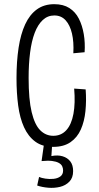

<svg xmlns="http://www.w3.org/2000/svg" viewBox="-20 -692 476 919"><path d="M235 11Q183 11 149 -14Q115 -39 95 -83Q75 -127 67 -187Q59 -247 59 -318Q59 -398 69 -463.5Q79 -529 100.5 -575.5Q122 -622 156.5 -647Q191 -672 240 -672Q283 -672 312 -653.5Q341 -635 357.5 -602.5Q374 -570 381 -528.5Q388 -487 385 -442L331 -437Q334 -491 324.5 -531.5Q315 -572 294 -595Q273 -618 240 -618Q208 -618 184.5 -596Q161 -574 146 -534.5Q131 -495 124 -440Q117 -385 117 -319Q117 -216 131.5 -155.5Q146 -95 172.5 -68.5Q199 -42 235 -42Q273 -42 297.5 -69Q322 -96 331.5 -147Q341 -198 335 -268L390 -264Q394 -210 389 -160.5Q384 -111 367 -72.5Q350 -34 317.5 -11.5Q285 11 235 11ZM158 196 167 155Q178 160 197.5 163Q217 166 236.5 164Q256 162 269 152.5Q282 143 282 124Q282 113 277.5 103.5Q273 94 261 87.5Q249 81 229.5 78.5Q210 76 179 79L193 -20H231L226 55Q256 49 279.5 56Q303 63 316.5 80.5Q330 98 330 127Q330 159 312 177.5Q294 196 267 202.5Q240 209 210.5 206.5Q181 204 158 196Z"/></svg>

Font: Bricolage Grotesque Condensed ExtraLight
Style: Regular
Weight: 250
Width: 3
Designer: Mathieu Triay
Foundry: Atelier Triay
Version: Version 1.000;gftools[0.9.30]